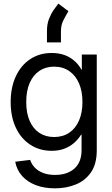

<svg xmlns="http://www.w3.org/2000/svg" viewBox="-20 -822 616 1054"><path d="M282.2 211.9Q223.1 211.9 177.2 194.6Q131.3 177.2 101.8 144.5Q72.3 111.8 63.5 65.9L145.5 55.7Q153.8 80.6 172.1 99.1Q190.4 117.7 218 127.9Q245.6 138.2 282.2 138.2Q349.1 138.2 388.4 103.3Q427.7 68.4 427.7 2V-83H425.3Q408.7 -56.2 385.5 -36.4Q362.3 -16.6 332.3 -5.4Q302.2 5.9 263.7 5.9Q197.3 5.9 146.2 -27.6Q95.2 -61 66.9 -121.1Q38.6 -181.2 38.6 -261.7Q38.6 -342.3 66.9 -403.1Q95.2 -463.9 146.2 -497.6Q197.3 -531.2 264.2 -531.2Q302.2 -531.2 333 -520.3Q363.8 -509.3 387.5 -488.8Q411.1 -468.3 426.8 -440.4H429.2V-522.5H511.2V2.9Q511.2 78.1 479.5 124Q447.8 169.9 395.5 190.9Q343.3 211.9 282.2 211.9ZM276.9 -69.8Q325.2 -69.8 360.1 -93.5Q395 -117.2 413.8 -160.4Q432.6 -203.6 432.6 -262.2Q432.6 -320.8 413.8 -364.3Q395 -407.7 360.1 -431.9Q325.2 -456.1 276.9 -456.1Q231 -456.1 196.5 -433.1Q162.1 -410.2 143.1 -366.9Q124 -323.7 124 -262.2Q124 -200.7 143.1 -157.7Q162.1 -114.7 196.5 -92.3Q231 -69.8 276.9 -69.8ZM237.8 -589.4V-651.9Q237.8 -689.5 249 -718.3Q260.3 -747.1 275.1 -768.1Q290 -789.1 300.3 -802.2L355.5 -760.7Q337.4 -729.5 325.9 -706.3Q314.5 -683.1 314.5 -647.9V-589.4Z"/></svg>

Font: Inter 28pt
Style: Regular
Weight: 400
Designer: Rasmus Andersson
Foundry: rsms
Version: Version 4.001;git-66647c0bb